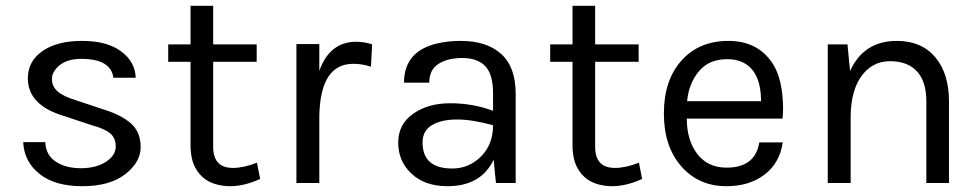

<svg xmlns="http://www.w3.org/2000/svg" viewBox="-20 -631 3377 662"><path d="M60 -141H136Q138 -96 172.5 -73.5Q207 -51 259 -51Q311 -51 345 -73Q379 -95 379 -125.5Q379 -156 359 -172Q339 -188 294 -200L201 -231Q76 -268 76 -361Q76 -420 126.5 -455Q177 -490 263 -490Q349 -490 397.5 -454Q446 -418 448 -363H371Q362 -428 261 -428Q212 -428 185.5 -406Q159 -384 159 -358.5Q159 -333 179 -315.5Q199 -298 243 -285L339 -253Q400 -234 432.5 -204.5Q465 -175 465 -123.5Q465 -72 412 -30.5Q359 11 264 11Q169 11 116 -31.5Q63 -74 60 -141Z M560 -418V-478H637V-611H715V-478H865V-418H715V-125Q715 -52 783 -52Q820 -52 866 -70L877 -14Q822 11 774 11Q746 11 720 3Q670 -13 648 -64Q638 -89 637 -124V-418Z M1002 0V-479H1081V-387Q1117 -487 1208 -487Q1237 -487 1263 -478L1259 -401Q1229 -411 1198 -411Q1085 -411 1081 -233V0Z M1405 -239Q1456 -275 1533 -275Q1610 -275 1680 -249V-310Q1680 -375 1653 -403Q1626 -431 1574.5 -431Q1523 -431 1491.5 -410.5Q1460 -390 1460 -346H1373Q1373 -456 1491 -482Q1527 -490 1569 -490Q1658 -490 1708 -445Q1758 -400 1758 -308V0H1690L1682 -80Q1638 11 1523 11Q1445 11 1399 -32Q1353 -75 1353 -139Q1353 -203 1405 -239ZM1437 -140Q1437 -50 1539 -50Q1597 -50 1638.5 -91.5Q1680 -133 1680 -199Q1609 -219 1556 -219Q1503 -219 1470 -200Q1437 -181 1437 -140Z M1877 -418V-478H1954V-611H2032V-478H2182V-418H2032V-125Q2032 -52 2100 -52Q2137 -52 2183 -70L2194 -14Q2139 11 2091 11Q2063 11 2037 3Q1987 -13 1965 -64Q1955 -89 1954 -124V-418Z M2644 -412Q2679 -359 2680 -257Q2680 -235 2678 -222H2348Q2348 -148 2384 -100.5Q2420 -53 2485 -53Q2584 -53 2598 -140H2679Q2668 -68 2615.5 -28.5Q2563 11 2485 11Q2389 11 2329 -57.5Q2269 -126 2269 -240Q2269 -354 2329.5 -422Q2390 -490 2491.5 -490Q2593 -490 2644 -412ZM2349 -282H2604Q2604 -346 2580 -382Q2550 -427 2487 -427Q2425 -427 2390 -385.5Q2355 -344 2349 -282Z M2834 0V-478H2902L2911 -386Q2958 -490 3072 -490Q3157 -490 3204.5 -434Q3252 -378 3252 -281V0H3174V-281Q3174 -350 3141.5 -385Q3109 -420 3049 -420Q2989 -420 2952 -371Q2915 -322 2913 -235V0Z"/></svg>

Font: Karmilla
Style: Regular
Weight: 400
Designer: Jonathan Pinhorn
Version: Version 1.000